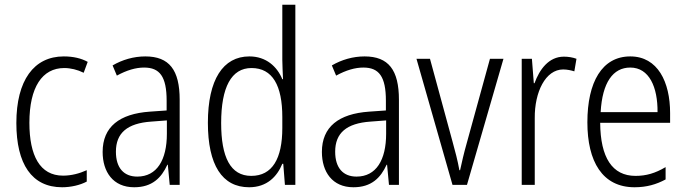

<svg xmlns="http://www.w3.org/2000/svg" viewBox="-20 -780 2894 810"><path d="M242 10C279 10 318 1 346 -14V-62C315 -48 281 -39 246 -39C148 -39 104 -124 104 -262C104 -412 158 -493 251 -493C278 -493 307 -486 333 -473L350 -519C323 -534 289 -542 249 -542C123 -542 49 -441 49 -261C49 -88 114 10 242 10Z M593 -542C544 -542 496 -528 455 -504L473 -461C515 -484 553 -495 588 -495C654 -495 683 -457 683 -355V-314L612 -309C484 -300 413 -245 413 -139C413 -55 457 10 546 10C622 10 661 -30 686 -85H688L696 0H738V-359C738 -485 694 -542 593 -542ZM618 -267 684 -272V-216C684 -105 642 -35 559 -35C503 -35 469 -71 469 -140C469 -219 517 -260 618 -267Z M1031 10C1106 10 1149 -35 1171 -89H1175L1182 0H1226V-760H1171V-527C1171 -503 1173 -475 1174 -446H1171C1149 -499 1103 -542 1032 -542C921 -542 857 -444 857 -262C857 -84 917 10 1031 10ZM1040 -38C952 -38 913 -117 913 -261C913 -412 956 -493 1041 -493C1130 -493 1171 -419 1171 -286V-240C1171 -111 1129 -38 1040 -38Z M1518 -542C1469 -542 1421 -528 1380 -504L1398 -461C1440 -484 1478 -495 1513 -495C1579 -495 1608 -457 1608 -355V-314L1537 -309C1409 -300 1338 -245 1338 -139C1338 -55 1382 10 1471 10C1547 10 1586 -30 1611 -85H1613L1621 0H1663V-359C1663 -485 1619 -542 1518 -542ZM1543 -267 1609 -272V-216C1609 -105 1567 -35 1484 -35C1428 -35 1394 -71 1394 -140C1394 -219 1442 -260 1543 -267Z M1889 0H1950L2104 -532H2047L1949 -176C1937 -134 1928 -94 1921 -62H1918C1911 -102 1900 -143 1889 -183L1794 -532H1737Z M2359 -541C2295 -541 2256 -487 2235 -429H2232L2224 -532H2181V0H2236V-282C2235 -391 2281 -487 2356 -487C2373 -487 2390 -483 2403 -479L2412 -532C2396 -538 2377 -541 2359 -541Z M2639 -542C2520 -542 2458 -434 2458 -264C2458 -99 2521 10 2657 10C2708 10 2749 -2 2788 -23V-75C2744 -49 2706 -38 2661 -38C2563 -38 2513 -115 2512 -262H2807V-303C2807 -434 2755 -542 2639 -542ZM2639 -495C2719 -495 2755 -412 2754 -307H2514C2521 -432 2566 -495 2639 -495Z"/></svg>

Font: Noto Sans Armenian Condensed Light
Style: Regular
Weight: 300
Width: 3
Designer: Monotype Design Team
Foundry: Monotype Imaging Inc.
Version: Version 2.008